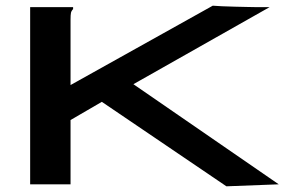

<svg xmlns="http://www.w3.org/2000/svg" viewBox="-20 -648 1040 675"><path d="M338 -290 228 -226V0H86V-623H237V-616Q231 -610 229.5 -603Q228 -596 228 -579V-349L728 -628Q739 -627 760.5 -626Q782 -625 806 -624.5Q830 -624 849.5 -623.5Q869 -623 876 -623H928L449 -352L960 0L776 7Z"/></svg>

Font: Inconsolata UltraExpanded ExtraBold
Style: Regular
Weight: 800
Width: 9
Monospace: yes
Designer: Raph Levien, Cyreal, Brenton Simpson
Foundry: Raph Levien, Cyreal, Google
Version: Version 3.001; ttfautohint (v1.8.2.53-6de2)